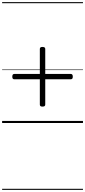

<svg xmlns="http://www.w3.org/2000/svg" viewBox="-20 -1161 803 1812"><path d="M380 -155Q368 -155 362 -159.5Q356 -164 356 -174V-699Q356 -709 362 -713.5Q368 -718 380 -718Q394 -718 400.5 -713.5Q407 -709 407 -699V-174Q407 -164 400.5 -159.5Q394 -155 380 -155ZM114 -413Q105 -413 100.5 -419Q96 -425 96 -437Q96 -463 114 -463H649Q658 -463 662.5 -456.5Q667 -450 667 -437Q667 -413 649 -413ZM0 621H763V631H0ZM0 -20H763V0H0ZM0 -505H763V-500H0ZM0 -1141H763V-1131H0Z"/></svg>

Font: Playwrite BR Guides
Style: Regular
Weight: 400
Designer: Veronika Burian, José Scaglione
Foundry: TypeTogether
Version: Version 1.003